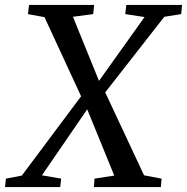

<svg xmlns="http://www.w3.org/2000/svg" viewBox="-50 -763 762 783"><path d="M-29.5 0 -26 -34.5 39 -47 286.5 -378 351.5 -430 539.5 -693.5 461 -705.5 465 -743H692.5L689 -705.5L620 -694.5L375 -381L310 -323.5L121 -48L199.5 -34.5L195.5 0ZM333 0 335.5 -34.5 416 -47 304.5 -320 282 -367.5 131.5 -693 64 -705.5 68.5 -743H334L330 -705.5L247.5 -694.5L355 -430L378.5 -387.5L537.5 -48L609 -34.5L606 0Z"/></svg>

Font: Merriweather 48pt
Style: Italic
Weight: 400
Italic angle: -7.8°
Version: Version 2.101